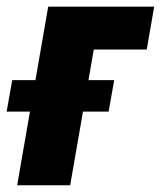

<svg xmlns="http://www.w3.org/2000/svg" viewBox="-64 -548 477 568"><path d="M392.1 -528.3 370.1 -401.4H213.4L143.6 0H-13.2L78.6 -528.3ZM273.9 -311 257.3 -217.8H-44.4L-27.8 -311Z"/></svg>

Font: Roboto Condensed Black
Style: Italic
Weight: 900
Italic angle: -12°
Designer: Christian Robertson
Foundry: Google
Version: Version 3.008; 2023